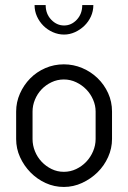

<svg xmlns="http://www.w3.org/2000/svg" viewBox="-20 -734 508 761"><path d="M233 -479Q271 -479 305.5 -464.5Q340 -450 366.5 -424.5Q393 -399 408.5 -365Q424 -331 424 -292V-183Q424 -146 408.5 -111.5Q393 -77 366.5 -51Q340 -25 305.5 -9Q271 7 233 7Q195 7 161 -8.5Q127 -24 101 -50.5Q75 -77 59.5 -111Q44 -145 44 -183V-292Q44 -329 59 -363Q74 -397 99.5 -423Q125 -449 159.5 -464Q194 -479 233 -479ZM359 -292Q359 -316 349 -339Q339 -362 322 -379.5Q305 -397 282 -408Q259 -419 233 -419Q207 -419 184 -408Q161 -397 144.5 -379.5Q128 -362 118.5 -339Q109 -316 109 -292V-183Q109 -158 118.5 -134.5Q128 -111 145 -93Q162 -75 184.5 -64Q207 -53 233 -53Q259 -53 282 -64Q305 -75 322 -93Q339 -111 349 -134.5Q359 -158 359 -183ZM350 -714Q350 -690 340.5 -669Q331 -648 314.5 -632Q298 -616 277 -606.5Q256 -597 234 -597Q211 -597 189.5 -606.5Q168 -616 152 -632Q136 -648 126.5 -669Q117 -690 117 -714H161Q161 -679 183 -656Q205 -633 234 -633Q263 -633 284.5 -656Q306 -679 306 -714Z"/></svg>

Font: Dosis
Style: Book
Weight: 400
Designer: EdgarTolentino, PabloImpallari, IginoMarini
Foundry: EdgarTolentino, PabloImpallari, IginoMarini
Version: Version 1.007